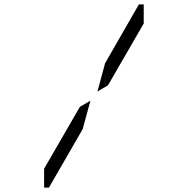

<svg xmlns="http://www.w3.org/2000/svg" viewBox="-20 -938 856 875"><path d="M459 -650 613 -918H635V-831L472 -549L424 -521ZM203 -83H181V-169L344 -451L392 -479L357 -350Z"/></svg>

Font: DSEG14 Modern
Style: Light
Weight: 300
Designer: Keshikan(Twitter:@keshinomi_88pro)
Version: Version 0.46